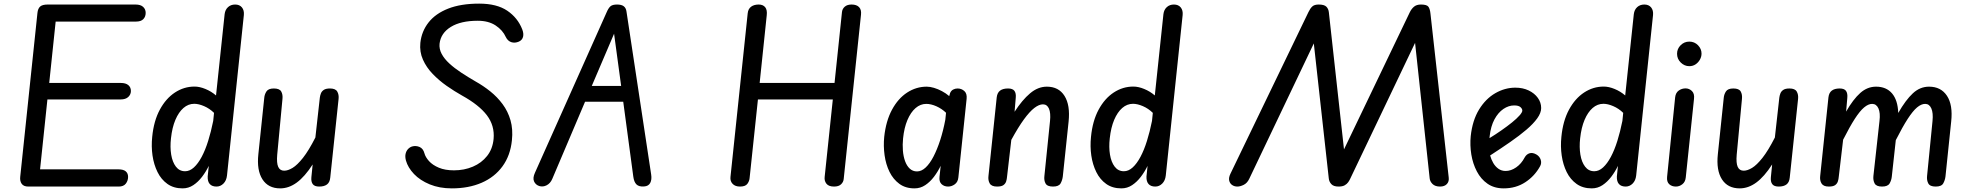

<svg xmlns="http://www.w3.org/2000/svg" viewBox="-20 -1029 10868 1059"><path d="M136.5 0Q110.5 0 99.8 -15Q89 -30 91.5 -53.5L186.5 -957.5Q189 -982 201.5 -993Q214 -1004 243 -1004H727.5Q755.5 -1004 769.5 -991Q783.5 -978 783.5 -958Q783.5 -937 770.5 -923.5Q757.5 -910 730.5 -910H287L251.5 -571.5H646Q673.5 -571.5 687.8 -559.5Q702 -547.5 702 -527Q702 -508 687.5 -494.2Q673 -480.5 645 -480.5H241.5L201 -95H632Q660.5 -95 673.5 -84Q686.5 -73 686.5 -53.5Q686.5 -32.5 674 -16.2Q661.5 0 635 0Z M987 10Q938 10 903.5 -14.5Q869 -39 848.8 -80Q828.5 -121 821.2 -171.2Q814 -221.5 819.5 -274Q828 -362 861.5 -424Q895 -486 945 -518.8Q995 -551.5 1053 -551.5Q1081 -551.5 1113.2 -538.2Q1145.5 -525 1171.5 -502.5L1219 -951Q1222 -975.5 1237.8 -989.8Q1253.5 -1004 1277 -1004Q1301.5 -1004 1314.5 -988Q1327.5 -972 1325 -946L1232 -61Q1229 -33 1212.5 -16.5Q1196 0 1174 0Q1149.5 0 1137 -14Q1124.5 -28 1125.5 -55.5L1131.5 -114Q1116 -82 1094.5 -53.8Q1073 -25.5 1046.2 -7.8Q1019.5 10 987 10ZM923 -266Q917.5 -217.5 924.2 -176.2Q931 -135 950.2 -109.8Q969.5 -84.5 1001 -84.5Q1026.5 -84.5 1049.5 -105.5Q1072.5 -126.5 1092.5 -164Q1112.5 -201.5 1128.2 -252Q1144 -302.5 1156 -362L1160.5 -406.5Q1136 -430.5 1105.8 -443.5Q1075.5 -456.5 1051.5 -456.5Q1018.5 -456.5 992 -433.5Q965.5 -410.5 947.5 -368.2Q929.5 -326 923 -266Z M1525.5 10Q1459.5 10 1427.5 -40Q1395.5 -90 1405 -178.5L1437.5 -489Q1439 -508 1449.5 -524.5Q1460 -541 1490.5 -541Q1522 -541 1531.2 -524.2Q1540.5 -507.5 1538 -483.5L1509 -175.5Q1505 -130 1514.5 -108.8Q1524 -87.5 1547.5 -87.5Q1568 -87.5 1593.8 -103Q1619.5 -118.5 1651 -158.2Q1682.5 -198 1719.5 -270.5L1744 -490Q1745.5 -502 1750 -513.8Q1754.5 -525.5 1766 -533.2Q1777.5 -541 1800 -541Q1830.5 -541 1840.2 -524Q1850 -507 1847.5 -483.5L1801.5 -49Q1799 -23.5 1783.8 -11.8Q1768.5 0 1740.5 0Q1715 0 1705 -13.5Q1695 -27 1697.5 -52L1704.5 -122Q1661 -54.5 1617 -22.2Q1573 10 1525.5 10Z M2472 10Q2404 10 2350.5 -12Q2297 -34 2263.5 -69.2Q2230 -104.5 2219 -143.5Q2213.5 -164.5 2217 -180.2Q2220.5 -196 2230.2 -206.5Q2240 -217 2252.5 -221Q2273.5 -227 2293.8 -218.5Q2314 -210 2321 -183.5Q2326.5 -162.5 2346.2 -140.5Q2366 -118.5 2400.5 -104Q2435 -89.5 2484 -89.5Q2540.5 -89.5 2588.2 -109.8Q2636 -130 2666.8 -169Q2697.5 -208 2702.5 -263Q2709 -335.5 2665.8 -392.8Q2622.5 -450 2528.5 -502Q2486.5 -525.5 2444 -555.2Q2401.5 -585 2366.8 -621Q2332 -657 2312.8 -700Q2293.5 -743 2298.5 -793Q2305.5 -856.5 2343.8 -905.2Q2382 -954 2452 -981.5Q2522 -1009 2623 -1009Q2720 -1009 2777.8 -970Q2835.5 -931 2860.5 -867Q2869.5 -844 2865 -826Q2860.5 -808 2842 -799.5Q2819.5 -790 2800 -796.5Q2780.5 -803 2770 -824.5Q2753 -862.5 2713.8 -888.5Q2674.5 -914.5 2615 -914.5Q2521.5 -914.5 2466.5 -880.5Q2411.5 -846.5 2404.5 -788.5Q2401.5 -759 2416 -731.8Q2430.5 -704.5 2458.5 -678.8Q2486.5 -653 2523.8 -628.5Q2561 -604 2602.5 -580Q2645.5 -556 2684.2 -525Q2723 -494 2752.2 -454.5Q2781.5 -415 2795.8 -365.5Q2810 -316 2803.5 -255Q2795 -171 2751.5 -111.5Q2708 -52 2636.5 -21Q2565 10 2472 10Z M2954 -3Q2933.5 -10 2925.5 -28.8Q2917.5 -47.5 2930.5 -76L3326.5 -962.5Q3336 -984.5 3347 -994.2Q3358 -1004 3383.5 -1004Q3408.5 -1004 3420.8 -994.2Q3433 -984.5 3435.5 -965L3571.5 -67Q3576 -38.5 3566.5 -20.2Q3557 -2 3532 -0.5Q3504 1.5 3490.5 -11.8Q3477 -25 3473 -55L3417.5 -468H3207L3026 -42Q3015.5 -17.5 2995 -7Q2974.5 3.5 2954 -3ZM3244 -555H3406L3367 -843Z M4061.5 0Q4035 0 4020.8 -15Q4006.5 -30 4009 -53L4104 -955.5Q4106.5 -980 4122.8 -992Q4139 -1004 4164.5 -1004Q4188.5 -1004 4200.5 -989.2Q4212.5 -974.5 4209 -944.5L4170 -571.5H4583L4624 -962.5Q4626 -980.5 4639.5 -992.2Q4653 -1004 4677 -1004Q4704.5 -1004 4718.2 -989.8Q4732 -975.5 4729 -948.5L4633.5 -41.5Q4632 -25 4619 -12.5Q4606 0 4580.5 0Q4551 0 4538.5 -15.5Q4526 -31 4528.5 -53L4573.5 -480.5H4160.5L4114.5 -46.5Q4113 -29.5 4102 -14.8Q4091 0 4061.5 0Z M5024 10Q4974.5 10 4940.5 -15Q4906.5 -40 4886.2 -81.2Q4866 -122.5 4859 -173Q4852 -223.5 4857 -274Q4866.5 -362 4900 -424Q4933.5 -486 4983.5 -518.5Q5033.5 -551 5091.5 -551Q5109.5 -551 5131.5 -544.5Q5153.5 -538 5175.5 -526.2Q5197.5 -514.5 5215.5 -499L5220.5 -516Q5226 -529 5237.2 -535Q5248.5 -541 5261.5 -541Q5283 -541 5298.8 -527Q5314.5 -513 5311.5 -484L5266 -50.5Q5263.5 -25 5246.2 -12.5Q5229 0 5209.5 0Q5187.5 0 5173.2 -13.5Q5159 -27 5162 -54L5168.5 -114.5Q5153 -82.5 5131.5 -54Q5110 -25.5 5083.2 -7.8Q5056.5 10 5024 10ZM4961 -265.5Q4957.5 -231.5 4960 -199Q4962.5 -166.5 4972 -140.2Q4981.5 -114 4998 -98.8Q5014.5 -83.5 5038 -83.5Q5062.5 -83.5 5085.5 -105Q5108.5 -126.5 5128.8 -165.5Q5149 -204.5 5165.8 -256.2Q5182.5 -308 5194 -368.5L5198 -407Q5174.5 -429.5 5144.8 -442.8Q5115 -456 5089 -456Q5056.5 -456 5029.8 -432.8Q5003 -409.5 4985 -367Q4967 -324.5 4961 -265.5Z M5479.5 0Q5449 0 5439 -17.2Q5429 -34.5 5432 -58.5L5477.5 -492Q5480.5 -517.5 5496 -529.2Q5511.5 -541 5540 -541Q5565.5 -541 5575.2 -527.8Q5585 -514.5 5582.5 -489.5L5576 -412.5Q5618 -477.5 5661.5 -514.2Q5705 -551 5754 -551Q5819.5 -551 5851.5 -500Q5883.5 -449 5874 -358.5L5842 -55.5Q5839.5 -35 5829.8 -17.5Q5820 0 5788 0Q5756 0 5746.8 -17.2Q5737.5 -34.5 5740.5 -58.5L5771.5 -361.5Q5776 -405.5 5765.8 -429.5Q5755.5 -453.5 5732.5 -453.5Q5711 -453.5 5685 -433.5Q5659 -413.5 5627.8 -370.8Q5596.5 -328 5558 -257.5L5534.5 -54.5Q5533.5 -40.5 5529.5 -28.2Q5525.5 -16 5514.5 -8Q5503.5 0 5479.5 0Z M6165 10Q6116 10 6081.5 -14.5Q6047 -39 6026.8 -80Q6006.5 -121 5999.2 -171.2Q5992 -221.5 5997.5 -274Q6006 -362 6039.5 -424Q6073 -486 6123 -518.8Q6173 -551.5 6231 -551.5Q6259 -551.5 6291.2 -538.2Q6323.5 -525 6349.5 -502.5L6397 -951Q6400 -975.5 6415.8 -989.8Q6431.5 -1004 6455 -1004Q6479.5 -1004 6492.5 -988Q6505.5 -972 6503 -946L6410 -61Q6407 -33 6390.5 -16.5Q6374 0 6352 0Q6327.5 0 6315 -14Q6302.5 -28 6303.5 -55.5L6309.5 -114Q6294 -82 6272.5 -53.8Q6251 -25.5 6224.2 -7.8Q6197.5 10 6165 10ZM6101 -266Q6095.5 -217.5 6102.2 -176.2Q6109 -135 6128.2 -109.8Q6147.5 -84.5 6179 -84.5Q6204.5 -84.5 6227.5 -105.5Q6250.5 -126.5 6270.5 -164Q6290.5 -201.5 6306.2 -252Q6322 -302.5 6334 -362L6338.5 -406.5Q6314 -430.5 6283.8 -443.5Q6253.5 -456.5 6229.5 -456.5Q6196.5 -456.5 6170 -433.5Q6143.5 -410.5 6125.5 -368.2Q6107.5 -326 6101 -266Z M6805 0Q6788.5 0 6776 -8.5Q6763.5 -17 6759.8 -33Q6756 -49 6767 -71.5L7197 -962.5Q7206.5 -982.5 7218 -993.2Q7229.5 -1004 7253.5 -1004Q7284 -1004 7295.8 -992Q7307.5 -980 7309.5 -961L7393 -205L7755.5 -960.5Q7764.5 -979.5 7778.8 -991.8Q7793 -1004 7817.5 -1004Q7850.5 -1004 7859 -991.2Q7867.5 -978.5 7870 -953L7970.5 -50.5Q7973.5 -28 7960.5 -14Q7947.5 0 7923 0Q7895.5 0 7881.2 -14.2Q7867 -28.5 7865.5 -45.5L7785 -792.5L7426 -40.5Q7422.5 -33 7415.8 -23.5Q7409 -14 7396.8 -7Q7384.5 0 7363 0Q7335 0 7322.8 -13.8Q7310.5 -27.5 7309 -45.5L7226.5 -789.5L6870 -42Q6859 -19 6839.8 -9.5Q6820.5 0 6805 0Z M8274 10Q8221.5 10 8184.8 -15.5Q8148 -41 8125.8 -83.5Q8103.5 -126 8095.2 -177Q8087 -228 8092 -278.5Q8101.5 -365.5 8138 -425Q8174.5 -484.5 8227.5 -515Q8280.5 -545.5 8338 -545.5Q8379.5 -545.5 8411.8 -530Q8444 -514.5 8462.2 -489Q8480.5 -463.5 8480.5 -433Q8480.5 -406.5 8459 -376.5Q8437.5 -346.5 8399.5 -314Q8361.5 -281.5 8310 -245.8Q8258.5 -210 8199 -171.5Q8205 -149.5 8216.2 -130Q8227.5 -110.5 8244.8 -98.2Q8262 -86 8284.5 -86Q8314 -86 8342.8 -106Q8371.5 -126 8389.5 -160.5Q8399 -178 8416 -183.5Q8433 -189 8454 -177Q8472 -166.5 8478 -147.8Q8484 -129 8474.5 -112Q8444.5 -57.5 8392.8 -23.8Q8341 10 8274 10ZM8195.5 -267Q8229 -287.5 8261.2 -310Q8293.5 -332.5 8319.5 -353.5Q8345.5 -374.5 8361 -392Q8376.5 -409.5 8376.5 -419Q8376.5 -429 8366.2 -438.2Q8356 -447.5 8331.5 -447.5Q8301 -447.5 8272.2 -428Q8243.5 -408.5 8223 -370.8Q8202.5 -333 8196.5 -278Z M8759.5 10Q8710.5 10 8676 -14.5Q8641.5 -39 8621.2 -80Q8601 -121 8593.8 -171.2Q8586.5 -221.5 8592 -274Q8600.5 -362 8634 -424Q8667.5 -486 8717.5 -518.8Q8767.5 -551.5 8825.5 -551.5Q8853.5 -551.5 8885.8 -538.2Q8918 -525 8944 -502.5L8991.5 -951Q8994.5 -975.5 9010.2 -989.8Q9026 -1004 9049.5 -1004Q9074 -1004 9087 -988Q9100 -972 9097.5 -946L9004.5 -61Q9001.5 -33 8985 -16.5Q8968.5 0 8946.5 0Q8922 0 8909.5 -14Q8897 -28 8898 -55.5L8904 -114Q8888.5 -82 8867 -53.8Q8845.5 -25.5 8818.8 -7.8Q8792 10 8759.5 10ZM8695.5 -266Q8690 -217.5 8696.8 -176.2Q8703.5 -135 8722.8 -109.8Q8742 -84.5 8773.5 -84.5Q8799 -84.5 8822 -105.5Q8845 -126.5 8865 -164Q8885 -201.5 8900.8 -252Q8916.5 -302.5 8928.5 -362L8933 -406.5Q8908.5 -430.5 8878.2 -443.5Q8848 -456.5 8824 -456.5Q8791 -456.5 8764.5 -433.5Q8738 -410.5 8720 -368.2Q8702 -326 8695.5 -266Z M9223.5 0Q9201 0 9186.8 -13Q9172.5 -26 9175 -53L9219.5 -492.5Q9222.5 -517.5 9239.2 -529.5Q9256 -541.5 9277 -541.5Q9297 -541.5 9312 -527Q9327 -512.5 9323.5 -483.5L9278 -50Q9275.5 -25.5 9259.2 -12.8Q9243 0 9223.5 0ZM9230 -732.5Q9230 -760 9250 -779.8Q9270 -799.5 9297.5 -799.5Q9326 -799.5 9345.5 -779.5Q9365 -759.5 9365 -733.5Q9365 -716 9356 -700Q9347 -684 9332 -674Q9317 -664 9297.5 -664Q9271 -664 9250.5 -684Q9230 -704 9230 -732.5Z M9575.5 10Q9509.5 10 9477.5 -40Q9445.5 -90 9455 -178.5L9487.5 -489Q9489 -508 9499.5 -524.5Q9510 -541 9540.5 -541Q9572 -541 9581.2 -524.2Q9590.5 -507.5 9588 -483.5L9559 -175.5Q9555 -130 9564.5 -108.8Q9574 -87.5 9597.5 -87.5Q9618 -87.5 9643.8 -103Q9669.5 -118.5 9701 -158.2Q9732.5 -198 9769.5 -270.5L9794 -490Q9795.5 -502 9800 -513.8Q9804.5 -525.5 9816 -533.2Q9827.5 -541 9850 -541Q9880.5 -541 9890.2 -524Q9900 -507 9897.5 -483.5L9851.5 -49Q9849 -23.5 9833.8 -11.8Q9818.5 0 9790.5 0Q9765 0 9755 -13.5Q9745 -27 9747.5 -52L9754.5 -122Q9711 -54.5 9667 -22.2Q9623 10 9575.5 10Z M10067 0Q10037 0 10026.8 -17.2Q10016.5 -34.5 10019.5 -58.5L10065 -492Q10068 -517.5 10083.5 -529.2Q10099 -541 10127 -541Q10152.5 -541 10162 -527.5Q10171.5 -514 10169 -489L10162.5 -413.5Q10201.5 -481.5 10240.5 -516.2Q10279.5 -551 10327.5 -551Q10384 -551 10415.8 -513.8Q10447.5 -476.5 10450 -406Q10491 -477.5 10530.5 -514.2Q10570 -551 10620 -551Q10685.5 -551 10718.8 -500.5Q10752 -450 10742 -358.5L10710.5 -55.5Q10708 -35 10698.2 -17.5Q10688.5 0 10656.5 0Q10625 0 10615.8 -17.2Q10606.5 -34.5 10609 -58.5L10639 -361.5Q10643.5 -406 10632.5 -431Q10621.5 -456 10598.5 -456Q10577 -456 10553.8 -436.5Q10530.5 -417 10502 -373Q10473.5 -329 10436.5 -256L10414.5 -55.5Q10412.5 -35 10402.5 -17.5Q10392.5 0 10360.5 0Q10329 0 10319.8 -17.2Q10310.5 -34.5 10313 -58.5L10346.5 -361.5Q10352 -406 10340.8 -431Q10329.5 -456 10306 -456Q10285 -456 10261.8 -436.5Q10238.5 -417 10210.5 -373.8Q10182.5 -330.5 10146 -258.5L10122 -54.5Q10121 -41 10117 -28.5Q10113 -16 10102 -8Q10091 0 10067 0Z"/></svg>

Font: Edu SA Hand Medium
Style: Regular
Weight: 500
Designer: Tina and Corey Anderson, Eben Sorkin, Mirko Velimirovic
Foundry: Google for Education
Version: Version 2.000